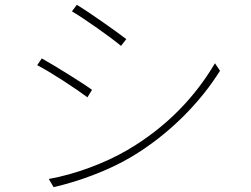

<svg xmlns="http://www.w3.org/2000/svg" viewBox="-20 -767 1040 795"><path d="M503 -605C468 -632 349 -717 298 -747L278 -720C329 -690 441 -611 481 -577L503 -605ZM361 -395C326 -421 204 -497 153 -525L134 -497C188 -470 300 -396 342 -364L361 -395ZM525 -118C681 -211 810 -344 891 -474L870 -505C788 -366 670 -241 508 -146C414 -91 290 -45 182 -26L202 8C298 -14 425 -58 525 -118Z"/></svg>

Font: Glow Sans SC Normal ExtraLight
Style: Regular
Weight: 200
Designer: Ryoko NISHIZUKA (kana, bopomofo & ideographs); Paul D. Hunt (Latin, Greek & Cyrillic); Sandoll Communications, Soo-young
Version: Version 0.93